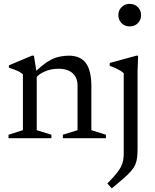

<svg xmlns="http://www.w3.org/2000/svg" viewBox="-20 -730 818 1014"><path d="M174 -344.5V-42.5L251.5 -18.5V0H25V-18.5L101 -42.5V-337Q93 -345.5 77 -353.5Q61 -361.5 27 -372.5V-385L148.5 -436H159ZM312 -18.5 389.5 -42.5V-279Q389.5 -306 378 -325.8Q366.5 -345.5 344 -356.2Q321.5 -367 289 -367Q249.5 -367 215.8 -352.2Q182 -337.5 169 -317L149.5 -333Q176 -361.5 199.8 -381.2Q223.5 -401 246.2 -413Q269 -425 293 -430.5Q317 -436 343.5 -436Q404 -436 433.2 -397.2Q462.5 -358.5 462.5 -274.5V-42.5L539.5 -18.5V0H312ZM665 -590.5Q638.5 -590.5 621.8 -607.8Q605 -625 605 -650Q605 -675 621.8 -692.2Q638.5 -709.5 665 -709.5Q691.5 -709.5 708.2 -692.2Q725 -675 725 -650Q725 -625 708.2 -607.8Q691.5 -590.5 665 -590.5ZM633.5 -343Q628 -349 616.2 -356.2Q604.5 -363.5 589.8 -370.5Q575 -377.5 559.5 -382V-397.5L700.5 -436H709.5L706.5 -355V53Q706.5 81 704.2 101.2Q702 121.5 694.8 138.5Q687.5 155.5 672.8 172.8Q658 190 633 212Q608 234 570.5 265L547 239Q575.5 210 592.8 189Q610 168 618.8 150.8Q627.5 133.5 630.5 116.2Q633.5 99 633.5 77Z"/></svg>

Font: Newsreader Text
Style: Regular
Weight: 400
Designer: Hugues Gentile
Foundry: Production Type
Version: Version 1.001